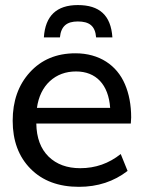

<svg xmlns="http://www.w3.org/2000/svg" viewBox="-20 -723 609 754"><path d="M285.6 -703.1C202.1 -703.1 157.7 -660.6 152.3 -576.2H215.3C219.7 -621.1 243.2 -638.7 285.6 -638.7C330.1 -638.7 354 -621.6 357.4 -576.2H421.4C415.5 -663.6 370.1 -703.1 285.6 -703.1ZM125 -299.3C131.3 -343.8 148.4 -378.9 175.8 -404.3C203.6 -429.7 237.8 -442.4 278.8 -442.4C356.9 -442.4 406.2 -391.1 412.6 -299.3ZM290 10.7C363.8 10.7 427.2 -10.3 481 -51.8L454.1 -118.2C407.7 -81.1 355 -62.5 294.9 -62.5C243.7 -62.5 202.1 -77.6 170.9 -107.9C139.6 -138.7 123.5 -181.6 122.6 -237.8H493.7C494.6 -247.6 495.1 -255.4 495.1 -261.7C495.1 -311 486.8 -354.5 470.7 -392.1C439 -466.8 370.1 -513.7 276.4 -513.7C202.1 -513.7 142.6 -488.8 97.2 -439C52.2 -389.6 29.8 -326.2 29.8 -249C29.8 -170.4 53.2 -107.4 100.1 -60.1C147 -12.7 210.4 10.7 290 10.7Z"/></svg>

Font: Ride
Style: Regular
Weight: 400
Version: Version 3.000